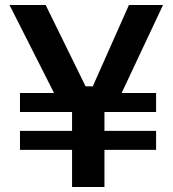

<svg xmlns="http://www.w3.org/2000/svg" viewBox="-20 -750 692 770"><path d="M398.9 0H269V-148.9H60.1V-225.1H269V-300.8H60.1V-377H196.8L18.1 -730H163.1L323.2 -403.8H352.1L497.1 -730H633.8L467.8 -377H606V-300.8H398.9V-225.1H606V-148.9H398.9Z"/></svg>

Font: Sora SemiBold
Style: Regular
Weight: 600
Designer: Jonathan Barnbrook, Julián Moncada
Foundry: Barnbrook Fonts
Version: Version 2.000